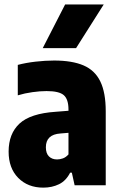

<svg xmlns="http://www.w3.org/2000/svg" viewBox="-20 -828 534 858"><path d="M173.5 10.5Q104.5 10.5 61.5 -33Q18.5 -76.5 18.5 -150.5Q18.5 -230.5 67.2 -275.8Q116 -321 229 -328.5L286 -333V-338.5Q286 -384.5 265 -402.8Q244 -421 188 -421Q159 -421 125 -416.2Q91 -411.5 59.5 -402V-538Q95.5 -547.5 139 -552.5Q182.5 -557.5 222 -557.5Q302 -557.5 353 -535.8Q404 -514 428.2 -464.2Q452.5 -414.5 452.5 -330.5V0H313.5L301 -56.5H293.5Q275 -20 243.8 -4.8Q212.5 10.5 173.5 10.5ZM185 -170Q185 -142.5 198.8 -129Q212.5 -115.5 235 -115.5Q247.5 -115.5 261 -120.2Q274.5 -125 286 -138V-234.5L250 -231.5Q185 -227 185 -170ZM171 -613 271 -808H443.5L320 -613Z"/></svg>

Font: Encode Sans Condensed Condensed ExtraBold
Style: Regular
Weight: 800
Width: 3
Designer: Multiple Designers
Foundry: Impallari Type
Version: Version 3.000; ttfautohint (v1.8.3) -l 8 -r 50 -G 200 -x 14 